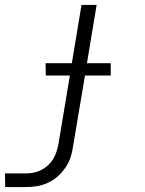

<svg xmlns="http://www.w3.org/2000/svg" viewBox="-64 -540 584 775"><path d="M40 215H-43L-44 160H40Q55 160 71 157Q87 154 102 146.5Q117 139 129.5 127.5Q142 116 150.5 102Q159 88 164 72.5Q169 57 172 41L218 -235H121L120 -285H226L265 -520H326L287 -285H383V-235H279L231 50Q228 73 221 94.5Q214 116 200.5 136Q187 156 169 172Q151 188 129 198Q107 208 84.5 211.5Q62 215 40 215Z"/></svg>

Font: Iosevka Term Curly Lt Obl
Style: Regular
Weight: 300
Italic angle: -9°
Designer: Belleve Invis
Foundry: Belleve Invis
Version: Version 32.3.0